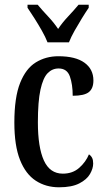

<svg xmlns="http://www.w3.org/2000/svg" viewBox="-20 -786 447 816"><path d="M231 10Q175 10 132 -18Q89 -46 65 -106.5Q41 -167 41 -265Q41 -372 65.5 -433.5Q90 -495 132.5 -521Q175 -547 228 -547Q301 -547 339 -519.5Q377 -492 377 -444Q377 -410 357.5 -394.5Q338 -379 289 -379Q289 -427 277 -461Q265 -495 229 -495Q202 -495 182.5 -475Q163 -455 152 -405Q141 -355 141 -266Q141 -160 166.5 -104Q192 -48 247 -48Q289 -48 317 -73Q345 -98 358 -130Q367 -124 371.5 -115Q376 -106 376 -91Q376 -70 362.5 -46.5Q349 -23 317 -6.5Q285 10 231 10ZM182 -606Q173 -629 158 -655.5Q143 -682 126.5 -708Q110 -734 97 -753V-766H140Q160 -742 184.5 -716Q209 -690 227 -663Q245 -690 269.5 -716Q294 -742 314 -766H357V-753Q344 -734 328 -708Q312 -682 297 -655.5Q282 -629 273 -606Z"/></svg>

Font: Noto Serif ExtraCondensed Medium
Style: Regular
Weight: 500
Width: 2
Designer: Monotype Design Team
Foundry: Monotype Imaging Inc.
Version: Version 2.015